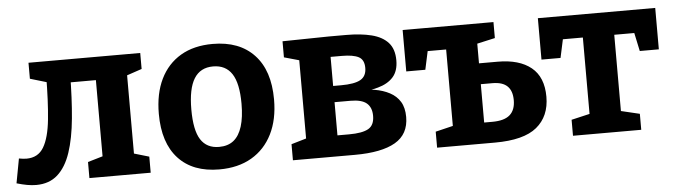

<svg xmlns="http://www.w3.org/2000/svg" viewBox="-40 -694 2993 853"><g transform="rotate(-5 1456.0 -267.0)"><path d="M91.7 10Q72.7 10 51.3 6.2Q30 2.3 5 -5L25.3 -114Q35 -112.3 43.2 -111.3Q51.3 -110.3 59 -110.3Q110.7 -110.3 135.7 -152.2Q160.7 -194 169 -274.8Q177.3 -355.7 178 -472L214 -430.3L104.7 -462.7V-534H603V-462.7L509 -431L536.3 -474.7V-81.7L526 -94.3L603 -71.7V0H329.7V-71.7L406.7 -94.3L396.3 -81.7V-470.7L418.3 -431H244L284.7 -469Q283.7 -359 275.3 -270.7Q267 -182.3 246 -119.7Q225 -57 187.5 -23.5Q150 10 91.7 10Z M926.7 -546Q1045.3 -546 1111.3 -476Q1177.3 -406 1177.3 -276.7Q1177.3 -187.3 1145 -122.7Q1112.7 -58 1052.7 -23Q992.7 12 908.7 12Q790.7 12 726.2 -57.8Q661.7 -127.7 661.7 -257Q661.7 -347.3 693.2 -411.8Q724.7 -476.3 783.8 -511.2Q843 -546 926.7 -546ZM920 -446.3Q863 -446.3 835.2 -401.5Q807.3 -356.7 807.3 -263.7Q807.3 -171.3 834.2 -129.5Q861 -87.7 916 -87.7Q955.7 -87.7 981 -108Q1006.3 -128.3 1019 -169.2Q1031.7 -210 1031.7 -270.3Q1031.7 -361.3 1003.8 -403.8Q976 -446.3 920 -446.3Z M1444 -534H1521.7Q1586.7 -534 1634.3 -522Q1682 -510 1707.8 -481.5Q1733.7 -453 1733.7 -402.3Q1733.7 -355 1709.7 -328Q1685.7 -301 1641.5 -288.8Q1597.3 -276.7 1535.7 -272L1543.7 -286Q1587.3 -286.3 1625.5 -280.2Q1663.7 -274 1693.2 -258.3Q1722.7 -242.7 1739 -216Q1755.3 -189.3 1755.3 -148Q1755.3 -71 1694.2 -35.5Q1633 0 1513.7 0H1237.3V-71.7L1314.3 -94.3L1304 -81.7V-447L1313 -437.7L1237.3 -459V-530.7ZM1493.3 -443H1422L1444 -464.7V-296.7L1422 -313.3H1478.7Q1539.7 -313.3 1566.5 -328.7Q1593.3 -344 1593.3 -381Q1593.3 -417.3 1569 -430.2Q1544.7 -443 1493.3 -443ZM1495.7 -93Q1555 -93 1582.2 -108.5Q1609.3 -124 1609.3 -165.7Q1609.3 -203.3 1587 -222.2Q1564.7 -241 1515.3 -241H1422L1444 -259.3V-73.3L1422 -93Z M1880.3 0V-71.3L1985.7 -96.7L1958.3 -61.3V-452.7L1989 -431H1853.7L1881.7 -458L1858.3 -349.3H1773.3V-534H2178.3V-462.7L2075.7 -439.7L2098.3 -462V-339L2076.3 -357H2181.7Q2277.7 -357 2330.7 -314Q2383.7 -271 2383.7 -183.3Q2383.7 -96 2325.3 -48Q2267 0 2138 0ZM2098.3 -73.3 2076.3 -93H2135Q2188.3 -93 2213.2 -115Q2238 -137 2238 -180.7Q2238 -222.3 2216.3 -243.2Q2194.7 -264 2150 -264H2076.3L2098.3 -282.3Z M2486.3 0V-71.3L2595.3 -96.7L2568 -61.3V-452.7L2598.7 -431H2456.7L2484.7 -458L2461.3 -349.3H2376.3V-534H2899.7V-349.3H2814.7L2792.7 -452.7L2818.3 -431H2679L2708 -452.7V-61.3L2683.7 -96.7L2790.7 -71.3V0Z"/></g></svg>

Font: Bitter Thin
Style: Regular
Weight: 100
Designer: Sol Matas, and Bitter project Authors
Foundry: Sol Matas
Version: Version 2.002